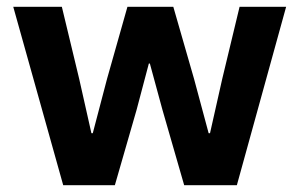

<svg xmlns="http://www.w3.org/2000/svg" viewBox="-20 -545 881 565"><path d="M19 -525H162L213 -313L249 -153H253L295 -313L355 -525H490L551 -313L594 -153H598L634 -313L685 -525H822L677 0H522L458 -222L421 -358H418L382 -222L318 0H166Z"/></svg>

Font: IBM Plex Sans Thai
Style: Bold
Weight: 700
Designer: Mike Abbink, Paul van der Laan, Pieter van Rosmalen, Ben Mitchell, Mark Frömberg
Foundry: Bold Monday
Version: Version 1.2